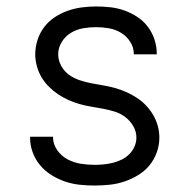

<svg xmlns="http://www.w3.org/2000/svg" viewBox="-20 -562 590 594"><path d="M273 12Q249 12 226 9.5Q203 7 181 -0.5Q159 -8 139 -20.5Q119 -33 104 -51Q89 -69 81 -91Q73 -113 73 -137V-139H144V-138Q144 -116 157 -97.5Q170 -79 189 -69Q208 -59 229.5 -55.5Q251 -52 273 -52Q287 -52 301.5 -53.5Q316 -55 330 -58.5Q344 -62 357 -68.5Q370 -75 380 -85Q390 -95 396 -108.5Q402 -122 402 -136Q402 -155 392.5 -171.5Q383 -188 368 -199.5Q353 -211 335.5 -216.5Q318 -222 299.5 -225.5Q281 -229 262.5 -232Q244 -235 226.5 -240Q209 -245 192 -252.5Q175 -260 159.5 -270.5Q144 -281 131 -294Q118 -307 108.5 -323Q99 -339 94 -357.5Q89 -376 89 -394Q89 -416 96 -438Q103 -460 116.5 -478Q130 -496 149 -508.5Q168 -521 189 -528.5Q210 -536 232.5 -539Q255 -542 277 -542Q300 -542 322 -539.5Q344 -537 365 -529.5Q386 -522 405 -509.5Q424 -497 437.5 -479Q451 -461 458 -439.5Q465 -418 465 -396V-394H394V-395Q394 -415 383 -432.5Q372 -450 354.5 -460.5Q337 -471 317 -474.5Q297 -478 277 -478Q257 -478 237 -474.5Q217 -471 199.5 -460.5Q182 -450 171 -432Q160 -414 160 -394Q160 -376 169 -359Q178 -342 193 -331Q208 -320 226 -314Q244 -308 262 -304.5Q280 -301 298.5 -298Q317 -295 335 -290Q353 -285 370 -277.5Q387 -270 402.5 -260Q418 -250 431 -236.5Q444 -223 453.5 -207Q463 -191 468 -173Q473 -155 473 -136Q473 -113 465 -90.5Q457 -68 442 -50Q427 -32 407 -20Q387 -8 365 -0.5Q343 7 319.5 9.5Q296 12 273 12Z"/></svg>

Font: Lode Term
Style: Regular
Weight: 400
Monospace: yes
Designer: Belleve Invis
Foundry: Belleve Invis
Version: Version 29.2.0